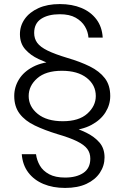

<svg xmlns="http://www.w3.org/2000/svg" viewBox="-20 -742 612 944"><path d="M300 182Q240 182 193.5 162.5Q147 143 119 106Q91 69 87 16H157Q161 46 176 72Q191 98 221.5 114.5Q252 131 300 131Q356 131 390 108Q424 85 424 38Q424 10 409 -10Q394 -30 358.5 -47.5Q323 -65 261 -83Q199 -102 151 -125Q103 -148 76.5 -183Q50 -218 50 -270Q50 -314 73.5 -352Q97 -390 143.5 -414Q190 -438 258 -440L252 -419Q210 -433 170 -451.5Q130 -470 104 -499.5Q78 -529 78 -574Q78 -615 101.5 -648.5Q125 -682 169 -702Q213 -722 274 -722Q334 -722 380 -703Q426 -684 454 -647Q482 -610 485 -557H415Q413 -586 397.5 -612Q382 -638 352 -655Q322 -672 274 -672Q217 -672 182.5 -649.5Q148 -627 148 -580Q148 -552 163 -531.5Q178 -511 213.5 -493.5Q249 -476 312 -457Q374 -439 421.5 -415.5Q469 -392 495.5 -357.5Q522 -323 522 -270Q522 -227 498.5 -189.5Q475 -152 429 -127.5Q383 -103 314 -99L320 -122Q364 -109 403.5 -90Q443 -71 468.5 -42Q494 -13 494 32Q494 73 471 107.5Q448 142 405 162Q362 182 300 182ZM289 -146Q368 -146 409.5 -183.5Q451 -221 451 -270Q451 -324 406.5 -359Q362 -394 284 -394Q205 -394 163 -357Q121 -320 121 -270Q121 -218 165.5 -182Q210 -146 289 -146Z"/></svg>

Font: Parkinsans Light
Style: Regular
Weight: 300
Designer: Red Stone, Indian Type Foundry
Foundry: Indian Type Foundry
Version: Version 1.000